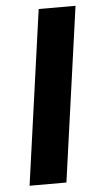

<svg xmlns="http://www.w3.org/2000/svg" viewBox="-51 -725 394 758"><g transform="rotate(-5 145.5 -346.0)"><path d="M277.8 -691.9 181.2 0H35.2L131.8 -691.9Z"/></g></svg>

Font: FiraGO SemiBold
Style: Italic
Weight: 600
Italic angle: -8°
Designer: bBox Type GmbH
Foundry: bBox Type GmbH
Version: Version 1.001;PS 001.001;hotconv 1.0.88;makeotf.lib2.5.64775